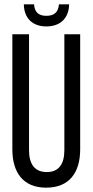

<svg xmlns="http://www.w3.org/2000/svg" viewBox="-20 -858 427 886"><path d="M252 -838C249 -798 226 -785 194 -785C162 -785 140 -798 137 -838H90C91 -775 129 -736 194 -736C259 -736 298 -775 299 -838ZM350 -700H277V-165C277 -102 252 -64 196 -64C139 -64 114 -102 114 -165V-700H37V-169C37 -63 86 8 193 8C301 8 350 -63 350 -169Z"/></svg>

Font: VL Bebas Neue Regular
Style: Regular
Weight: 400
Designer: Ryoichi Tsunekawa
Foundry: Ryoichi Tsunekawa
Version: Version 001.003